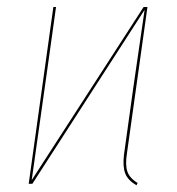

<svg xmlns="http://www.w3.org/2000/svg" viewBox="-20 -538 518 562"><path d="M351.6 -89.4Q346.2 -55.2 352.8 -35.9Q359.4 -16.6 382.8 -2.4L379.4 4.4Q354.5 -10.3 346.7 -30Q338.9 -49.8 342.8 -84.5Q368.2 -272 403.3 -509.3L74.7 0H64L136.2 -517.6H144L121.1 -353.5Q77.6 -44.4 72.8 -10.7L400.4 -517.6H411.6Z"/></svg>

Font: Fira Sans Compressed Eight
Style: Italic
Weight: 100
Width: 3
Italic angle: -8°
Designer: Carrois Corporate & Edenspiekermann AG
Foundry: Carrois Corporate GbR & Edenspiekermann AG
Version: Version 4.203;PS 004.203;hotconv 1.0.88;makeotf.lib2.5.64775